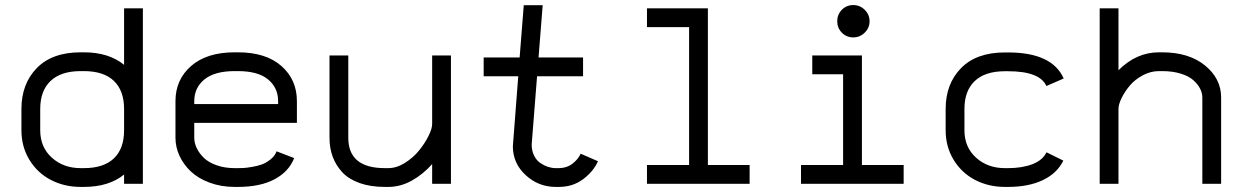

<svg xmlns="http://www.w3.org/2000/svg" viewBox="-20 -716 4841 748"><path d="M136.7 -291.5V-208.5Q136.7 -142.6 181.9 -101.8Q227.1 -61 294.4 -61H306.6Q383.8 -61 423.6 -98.9Q463.4 -136.7 463.4 -208.5V-291.5Q463.4 -362.8 423.6 -400.9Q383.8 -439 306.6 -439H294.4Q217.3 -439 177 -400.6Q136.7 -362.3 136.7 -291.5ZM294.4 -512.2H306.6Q403.8 -512.2 463.4 -463.4V-683.6H536.6V0H463.4V-36.1Q404.3 12.2 306.6 12.2H294.4Q230.5 12.2 178 -15.1Q125.5 -42.5 94.5 -93.5Q63.5 -144.5 63.5 -208.5V-291.5Q63.5 -389.2 123.3 -450.7Q183.1 -512.2 294.4 -512.2Z M736.8 -237.3V-179.2Q736.8 -159.2 746.3 -139.2Q755.9 -119.1 773.9 -101.3Q792 -83.5 823.5 -72.3Q855 -61 894.5 -61H906.7Q918 -61 928.7 -61.5Q939.5 -62 961.4 -65.7Q983.4 -69.3 1000.2 -75.4Q1017.1 -81.5 1033.9 -95Q1050.8 -108.4 1057.6 -126.5L1126 -100.1Q1105.5 -47.4 1049.6 -17.6Q993.7 12.2 906.7 12.2H894.5Q841.3 12.2 796.6 -4.4Q752 -21 723.4 -48.1Q694.8 -75.2 679.2 -109.1Q663.6 -143.1 663.6 -179.2V-321.8Q663.6 -405.8 724.6 -459Q785.6 -512.2 894.5 -512.2H906.7Q1015.6 -512.2 1076.2 -459Q1136.7 -405.8 1136.7 -321.8V-237.3ZM1063.5 -310.5V-321.8Q1063.5 -374.5 1024.2 -406.7Q984.9 -439 906.7 -439H894.5Q816.4 -439 776.6 -406.7Q736.8 -374.5 736.8 -321.8V-310.5Z M1336.9 -179.2Q1336.9 -61 1479.5 -61H1492.7Q1524.9 -61 1557.4 -81.3Q1589.8 -101.6 1612.5 -129.6Q1635.3 -157.7 1649.4 -186.3Q1663.6 -214.8 1663.6 -232.9V-500H1736.8V0H1663.6V-76.7Q1627.9 -36.6 1584 -12.2Q1540 12.2 1492.7 12.2H1479.5Q1423.3 12.2 1380.9 -2.9Q1338.4 -18.1 1313.5 -44.9Q1288.6 -71.8 1276.1 -105.5Q1263.7 -139.2 1263.7 -179.2V-500H1336.9Z M2051.3 -152.8Q2051.3 -128.4 2060.8 -109.6Q2070.3 -90.8 2085.2 -80.8Q2100.1 -70.8 2115.2 -65.9Q2130.4 -61 2145 -61H2157.2Q2187.5 -61 2209.7 -77.9Q2231.9 -94.7 2242.2 -117.2L2309.6 -87.9Q2292.5 -48.8 2252.2 -18.3Q2211.9 12.2 2157.2 12.2H2145Q2077.6 12.2 2027.8 -33.9Q1978 -80.1 1978 -146L1999 -418.9H1864.3V-492.2H2004.4L2020.5 -695.8H2094.2L2078.1 -492.2H2251.5V-418.9H2072.3Z M2500.5 -683.6H2737.8V-73.2H2900.4V0H2500.5V-73.2H2664.6V-610.4H2500.5Z M3144.5 -500H3337.9V-73.2H3500.5V0H3100.6V-73.2H3264.6V-426.8H3144.5ZM3304.2 -696.3Q3330.1 -696.3 3348.9 -677.7Q3367.7 -659.2 3367.7 -633.3Q3367.7 -607.4 3348.9 -588.9Q3330.1 -570.3 3304.2 -570.3Q3277.8 -570.3 3259.8 -588.6Q3241.7 -606.9 3241.7 -633.3Q3241.7 -659.7 3259.8 -678Q3277.8 -696.3 3304.2 -696.3Z M3907.2 -438.5H3895Q3817.9 -438.5 3777.6 -400.4Q3737.3 -362.3 3737.3 -291.5V-208.5Q3737.3 -142.6 3782.5 -101.8Q3827.6 -61 3895 -61H3907.2Q3961.9 -61 4001.7 -76.2Q4041.5 -91.3 4057.1 -122.6L4122.6 -90.3Q4098.1 -40.5 4042.5 -14.2Q3986.8 12.2 3907.2 12.2H3895Q3831.1 12.2 3778.6 -15.1Q3726.1 -42.5 3695.1 -93.5Q3664.1 -144.5 3664.1 -208.5V-291.5Q3664.1 -389.2 3723.9 -450.4Q3783.7 -511.7 3895 -511.7H3907.2Q4079.1 -511.7 4124 -410.2L4056.6 -380.9Q4030.8 -438.5 3907.2 -438.5Z M4664.1 -336.4Q4664.1 -354 4655 -371.3Q4646 -388.7 4628.2 -404.3Q4610.4 -419.9 4579.1 -429.4Q4547.9 -439 4507.3 -439H4495.1Q4462.4 -439 4431.6 -422.4Q4400.9 -405.8 4381.1 -382.1Q4361.3 -358.4 4349.4 -333.7Q4337.4 -309.1 4337.4 -291.5V0H4264.2V-683.6H4337.4V-442.4Q4407.2 -512.2 4495.1 -512.2H4507.3Q4611.8 -512.2 4674.6 -460.9Q4737.3 -409.7 4737.3 -336.4V0H4664.1Z"/></svg>

Font: Anka/Coder
Style: Regular
Weight: 400
Monospace: yes
Version: Version 001.100